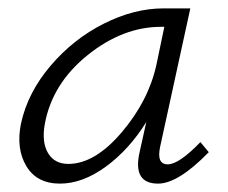

<svg xmlns="http://www.w3.org/2000/svg" viewBox="-20 -433 543 458"><path d="M458 -94 478 -70Q405 5 357 5Q296 5 313 -70L329 -142Q288 -76 232.5 -35.5Q177 5 123 5Q68 5 43 -36.5Q18 -78 30 -138Q46 -212 100.5 -276Q155 -340 227.5 -376.5Q300 -413 370 -413H434L362 -83Q353 -41 380 -41Q407 -41 458 -94ZM143 -42Q206 -42 270 -117Q334 -192 353 -278L372 -369H364Q273 -369 189 -301.5Q105 -234 87 -138Q79 -94 94.5 -68Q110 -42 143 -42Z"/></svg>

Font: EauTestText Semilight
Style: Italic
Weight: 300
Italic angle: -12°
Designer: Christian Thalmann (Catharsis Fonts)
Version: Version 0.001;PS 000.001;hotconv 1.0.88;makeotf.lib2.5.64775